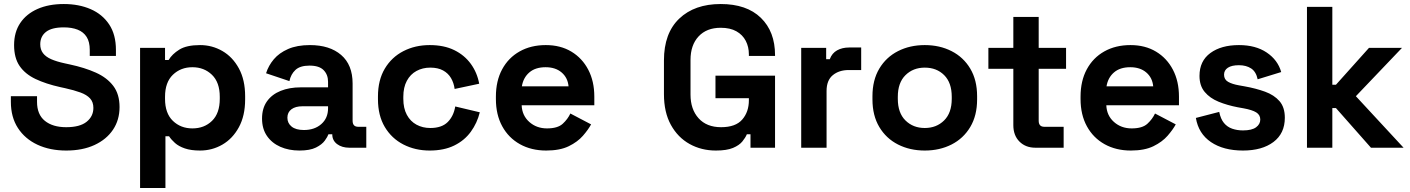

<svg xmlns="http://www.w3.org/2000/svg" viewBox="-20 -734 7008 954"><path d="M309 14Q228 14 166 -15Q104 -44 69 -98Q34 -152 34 -228V-256H164V-228Q164 -165 203 -133.5Q242 -102 309 -102Q377 -102 410.5 -129Q444 -156 444 -198Q444 -227 427.5 -245Q411 -263 379.5 -274.5Q348 -286 303 -296L280 -301Q208 -317 156.5 -341.5Q105 -366 77.5 -406Q50 -446 50 -510Q50 -574 80.5 -619.5Q111 -665 166.5 -689.5Q222 -714 297 -714Q372 -714 430.5 -688.5Q489 -663 522.5 -612.5Q556 -562 556 -486V-456H426V-486Q426 -526 410.5 -550.5Q395 -575 366 -586.5Q337 -598 297 -598Q237 -598 208.5 -575.5Q180 -553 180 -514Q180 -488 193.5 -470Q207 -452 234 -440Q261 -428 303 -419L326 -414Q401 -398 456.5 -373Q512 -348 543 -307Q574 -266 574 -202Q574 -138 541.5 -89.5Q509 -41 449.5 -13.5Q390 14 309 14Z M676 200V-496H800V-436H818Q835 -465 871 -487.5Q907 -510 974 -510Q1034 -510 1085 -480.5Q1136 -451 1167 -394Q1198 -337 1198 -256V-240Q1198 -159 1167 -102Q1136 -45 1085 -15.5Q1034 14 974 14Q929 14 898.5 3.5Q868 -7 849.5 -23.5Q831 -40 820 -57H802V200ZM936 -96Q995 -96 1033.5 -133.5Q1072 -171 1072 -243V-253Q1072 -325 1033 -362.5Q994 -400 936 -400Q878 -400 839 -362.5Q800 -325 800 -253V-243Q800 -171 839 -133.5Q878 -96 936 -96Z M1468 14Q1415 14 1373 -4.5Q1331 -23 1306.5 -58.5Q1282 -94 1282 -145Q1282 -196 1306.5 -230.5Q1331 -265 1374.5 -282.5Q1418 -300 1474 -300H1610V-328Q1610 -363 1588 -385.5Q1566 -408 1518 -408Q1471 -408 1448 -386.5Q1425 -365 1418 -331L1302 -370Q1314 -408 1340.5 -439.5Q1367 -471 1411.5 -490.5Q1456 -510 1520 -510Q1618 -510 1675 -461Q1732 -412 1732 -319V-134Q1732 -104 1760 -104H1800V0H1716Q1679 0 1655 -18Q1631 -36 1631 -66V-67H1612Q1608 -55 1594 -35.5Q1580 -16 1550 -1Q1520 14 1468 14ZM1490 -88Q1543 -88 1576.5 -117.5Q1610 -147 1610 -196V-206H1483Q1448 -206 1428 -191Q1408 -176 1408 -149Q1408 -122 1429 -105Q1450 -88 1490 -88Z M2115 14Q2043 14 1984.5 -16Q1926 -46 1892 -103Q1858 -160 1858 -241V-255Q1858 -336 1892 -393Q1926 -450 1984.5 -480Q2043 -510 2115 -510Q2186 -510 2237 -485Q2288 -460 2319.5 -416.5Q2351 -373 2361 -318L2239 -292Q2235 -322 2221 -346Q2207 -370 2181.5 -384Q2156 -398 2118 -398Q2080 -398 2049.5 -381.5Q2019 -365 2001.5 -332.5Q1984 -300 1984 -253V-243Q1984 -196 2001.5 -163.5Q2019 -131 2049.5 -114.5Q2080 -98 2118 -98Q2175 -98 2204.5 -127.5Q2234 -157 2242 -205L2364 -176Q2351 -123 2319.5 -79.5Q2288 -36 2237 -11Q2186 14 2115 14Z M2694 14Q2620 14 2563.5 -17.5Q2507 -49 2475.5 -106.5Q2444 -164 2444 -242V-254Q2444 -332 2475 -389.5Q2506 -447 2562 -478.5Q2618 -510 2692 -510Q2765 -510 2819 -477.5Q2873 -445 2903 -387.5Q2933 -330 2933 -254V-211H2572Q2574 -160 2610 -128Q2646 -96 2698 -96Q2751 -96 2776 -119Q2801 -142 2814 -170L2917 -116Q2903 -90 2876.5 -59.5Q2850 -29 2806 -7.5Q2762 14 2694 14ZM2573 -305H2805Q2801 -348 2770.5 -374Q2740 -400 2691 -400Q2640 -400 2610 -374Q2580 -348 2573 -305Z M3537 14Q3465 14 3406.5 -18.5Q3348 -51 3313.5 -113.5Q3279 -176 3279 -266V-434Q3279 -569 3355 -641.5Q3431 -714 3561 -714Q3690 -714 3760.5 -645.5Q3831 -577 3831 -460V-456H3701V-464Q3701 -501 3685.5 -531Q3670 -561 3639 -578.5Q3608 -596 3561 -596Q3491 -596 3451 -553Q3411 -510 3411 -436V-264Q3411 -191 3451 -146.5Q3491 -102 3563 -102Q3635 -102 3668 -140Q3701 -178 3701 -236V-246H3535V-358H3831V0H3709V-67H3691Q3684 -50 3668.5 -31Q3653 -12 3622 1Q3591 14 3537 14Z M3961 0V-496H4085V-440H4103Q4114 -470 4139.5 -484Q4165 -498 4199 -498H4259V-386H4197Q4149 -386 4118 -360.5Q4087 -335 4087 -282V0Z M4575 14Q4501 14 4442 -16Q4383 -46 4349 -103Q4315 -160 4315 -240V-256Q4315 -336 4349 -393Q4383 -450 4442 -480Q4501 -510 4575 -510Q4649 -510 4708 -480Q4767 -450 4801 -393Q4835 -336 4835 -256V-240Q4835 -160 4801 -103Q4767 -46 4708 -16Q4649 14 4575 14ZM4575 -98Q4633 -98 4671 -135.5Q4709 -173 4709 -243V-253Q4709 -323 4671.5 -360.5Q4634 -398 4575 -398Q4517 -398 4479 -360.5Q4441 -323 4441 -253V-243Q4441 -173 4479 -135.5Q4517 -98 4575 -98Z M5125 0Q5076 0 5045.5 -30.5Q5015 -61 5015 -112V-392H4891V-496H5015V-650H5141V-496H5277V-392H5141V-134Q5141 -104 5169 -104H5265V0Z M5599 14Q5525 14 5468.5 -17.5Q5412 -49 5380.5 -106.5Q5349 -164 5349 -242V-254Q5349 -332 5380 -389.5Q5411 -447 5467 -478.5Q5523 -510 5597 -510Q5670 -510 5724 -477.5Q5778 -445 5808 -387.5Q5838 -330 5838 -254V-211H5477Q5479 -160 5515 -128Q5551 -96 5603 -96Q5656 -96 5681 -119Q5706 -142 5719 -170L5822 -116Q5808 -90 5781.5 -59.5Q5755 -29 5711 -7.5Q5667 14 5599 14ZM5478 -305H5710Q5706 -348 5675.5 -374Q5645 -400 5596 -400Q5545 -400 5515 -374Q5485 -348 5478 -305Z M6156 14Q6059 14 5997 -28Q5935 -70 5922 -148L6038 -178Q6045 -143 6061.5 -123Q6078 -103 6102.5 -94.5Q6127 -86 6156 -86Q6200 -86 6221 -101.5Q6242 -117 6242 -140Q6242 -163 6222 -175.5Q6202 -188 6158 -196L6130 -201Q6078 -211 6035 -228.5Q5992 -246 5966 -277Q5940 -308 5940 -357Q5940 -431 5994 -470.5Q6048 -510 6136 -510Q6219 -510 6274 -473Q6329 -436 6346 -376L6229 -340Q6221 -378 6196.5 -394Q6172 -410 6136 -410Q6100 -410 6081 -397.5Q6062 -385 6062 -363Q6062 -339 6082 -327.5Q6102 -316 6136 -310L6164 -305Q6220 -295 6265.5 -278.5Q6311 -262 6337.5 -231.5Q6364 -201 6364 -149Q6364 -71 6307.5 -28.5Q6251 14 6156 14Z M6474 0V-700H6600V-313H6618L6782 -496H6946L6717 -256L6954 0H6792L6618 -197H6600V0Z"/></svg>

Font: Space Grotesk
Style: Bold
Weight: 700
Designer: Florian Karsten
Foundry: Florian Karsten
Version: Version 2.000